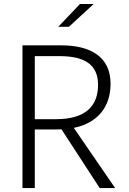

<svg xmlns="http://www.w3.org/2000/svg" viewBox="-20 -962 660 982"><path d="M158 0V-300H274L294.5 -300.5L490 0H569L357.5 -308C481 -333 545.5 -417 545.5 -533.5C545.5 -673.5 440 -730 294 -730H95V0ZM267 -352.5H158V-675H282C409.5 -675 481.5 -634.5 481.5 -528C481.5 -421.5 419.5 -352.5 267 -352.5ZM278 -825 389 -941.5H459L332.5 -825Z"/></svg>

Font: Monaspace Neon ExtraLight
Style: Regular
Weight: 200
Designer: Riley Cran & the Lettermatic Team
Foundry: Lettermatic
Version: Version 1.200 (Monaspace Neon)